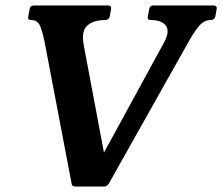

<svg xmlns="http://www.w3.org/2000/svg" viewBox="-20 -680 810 700"><path d="M758 -660Q772 -660 770 -647L765 -620Q762 -607 748 -607Q723 -607 703.5 -582.5Q684 -558 666 -525L376.7 -10.6Q370 0 360 0H254Q242 0 241 -11L143 -525Q136 -560 127 -583.5Q118 -607 94 -607Q80 -607 83 -620L88 -647Q90 -660 104 -660H374Q387 -660 385 -647L380 -620Q377 -607 364 -607Q320 -607 298 -586.5Q276 -566 285 -517L370 -65H327L578 -525Q600 -565 585 -586Q570 -607 529 -607Q516 -607 519 -620L524 -647Q526 -660 539 -660Z"/></svg>

Font: Young Serif Light
Style: Italic
Weight: 300
Italic angle: -10.979°
Designer: Bastien Sozeau
Foundry: NBR — Bastien Sozeau
Version: Version 5.001